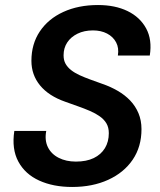

<svg xmlns="http://www.w3.org/2000/svg" viewBox="-20 -732 637 764"><path d="M267 12Q192 12 136 -13.5Q80 -39 53 -89Q26 -139 37 -211H164Q157 -174 170.5 -146.5Q184 -119 213.5 -104Q243 -89 282 -89Q324 -89 353 -103Q382 -117 397.5 -142.5Q413 -168 413 -202Q413 -225 403.5 -241Q394 -257 377 -269Q360 -281 338 -290.5Q316 -300 290.5 -309Q265 -318 240 -327Q174 -350 139.5 -392Q105 -434 105 -490Q105 -557 138.5 -607Q172 -657 232 -684.5Q292 -712 370 -712Q438 -712 487.5 -688Q537 -664 561.5 -619Q586 -574 576 -511H449Q454 -541 442 -563.5Q430 -586 406 -598.5Q382 -611 350 -611Q315 -611 288.5 -598Q262 -585 247.5 -563Q233 -541 233 -512Q233 -492 241 -478Q249 -464 263 -453Q277 -442 296.5 -433Q316 -424 339.5 -415.5Q363 -407 388 -398Q420 -387 448.5 -370.5Q477 -354 498 -332Q519 -310 531 -281.5Q543 -253 543 -218Q543 -148 508 -96.5Q473 -45 410.5 -16.5Q348 12 267 12Z"/></svg>

Font: DM Sans 24pt SemiBold
Style: Italic
Weight: 600
Italic angle: -10°
Designer: Colophon Foundry, Jonny Pinhorn
Foundry: Colophon Foundry
Version: Version 4.004;gftools[0.9.30]